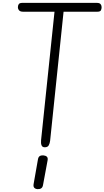

<svg xmlns="http://www.w3.org/2000/svg" viewBox="-20 -1024 726 1335"><path d="M291.5 0Q274.5 0 269 -13.5Q263.5 -27 265.5 -48.5L359 -942.5H141Q121 -942.5 112.8 -952Q104.5 -961.5 104.5 -974Q104.5 -986.5 110.5 -995.2Q116.5 -1004 136 -1004H652.5Q672.5 -1004 679.5 -995Q686.5 -986 686.5 -974Q686.5 -960 681 -951.2Q675.5 -942.5 656 -942.5H422L328.5 -45.5Q326.5 -27.5 319 -13.8Q311.5 0 291.5 0ZM239.5 291Q225 289.5 217.8 281Q210.5 272.5 214 254L244 83.5Q247 66.5 257.2 60.8Q267.5 55 283 56.5Q298 58 306 65.8Q314 73.5 311 90.5L279 263Q276 280 265 286.2Q254 292.5 239.5 291Z"/></svg>

Font: Edu NSW ACT Cursive
Style: Regular
Weight: 400
Designer: Tina and Corey Anderson, Eben Sorkin, Mirko Velimirovic
Foundry: Sorkin Type Co.
Version: Version 2.000